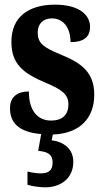

<svg xmlns="http://www.w3.org/2000/svg" viewBox="-20 -568 448 825"><path d="M173 237C243 237 295 197 295 127C295 73 255 41 202 35L207 10C324 6 385 -61 385 -161C385 -258 329 -298 240 -334C164 -365 142 -384 142 -429C142 -467 167 -489 203 -489C248 -489 283 -454 283 -387C341 -387 367 -410 367 -453C367 -501 324 -548 216 -548C104 -548 29 -496 29 -389C29 -294 77 -254 177 -212C244 -184 274 -163 274 -120C274 -80 254 -50 199 -50C142 -50 104 -92 104 -175C60 -175 23 -156 23 -103C23 -43 58 0 157 8L144 80C179 84 206 91 206 130C206 167 186 177 154 177C139 177 119 174 98 169V226C119 233 157 237 173 237Z"/></svg>

Font: Noto Serif Thai ExtraCondensed ExtraBold
Style: Regular
Weight: 800
Width: 2
Designer: Monotype Design Team
Foundry: Monotype Imaging Inc.
Version: Version 2.002